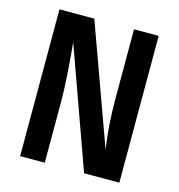

<svg xmlns="http://www.w3.org/2000/svg" viewBox="-104 -782 812 873"><g transform="rotate(15 302.5 -345.5)"><path d="M536 -691V0H370L168 -563Q185 -387 185 -287V0H69V-691H233L437 -128Q420 -238 420 -363V-691Z"/></g></svg>

Font: Fira Sans Condensed Medium
Style: Regular
Weight: 500
Width: 3
Designer: Carrois Corporate & Edenspiekermann AG
Foundry: Carrois Corporate GbR & Edenspiekermann AG
Version: Version 4.203;PS 004.203;hotconv 1.0.88;makeotf.lib2.5.64775